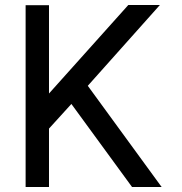

<svg xmlns="http://www.w3.org/2000/svg" viewBox="-20 -747 733 772"><path d="M333 -402 630 5H511L267 -329L177 -230V5H83V-726H177V-371L496 -727H623Z"/></svg>

Font: SUITE SemiBold
Style: Regular
Weight: 600
Designer: Sun
Foundry: Sun
Version: Version 2.040